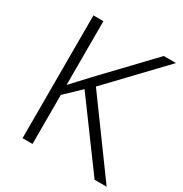

<svg xmlns="http://www.w3.org/2000/svg" viewBox="-166 -841 922 967"><g transform="rotate(30 294.5 -357.0)"><path d="M589 0 290 -410 580 -714H509L245 -437C215 -405 186 -374 158 -343V-714H100V0H158V-285L247 -370L519 0Z"/></g></svg>

Font: Noto Sans Malayalam Light
Style: Regular
Weight: 300
Designer: Jelle Bosma - Monotype Design Team
Foundry: Monotype Imaging Inc.
Version: Version 2.104